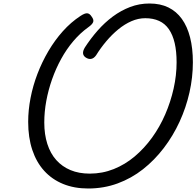

<svg xmlns="http://www.w3.org/2000/svg" viewBox="-20 -1058 1122 1097"><path d="M484 19Q404 19 340.5 -7Q277 -33 232.5 -82Q188 -131 164.5 -201.5Q141 -272 141 -362Q141 -428 154.5 -498Q168 -568 194 -636Q220 -704 256.5 -766Q293 -828 339 -879.5Q385 -931 440 -967Q466 -984 479.5 -982Q493 -980 503 -964Q517 -946 512.5 -932.5Q508 -919 484 -902Q438 -869 399 -823Q360 -777 329.5 -721.5Q299 -666 277.5 -605Q256 -544 244.5 -481.5Q233 -419 233 -358Q233 -290 250.5 -235.5Q268 -181 301.5 -143.5Q335 -106 383 -86Q431 -66 493 -66Q565 -66 630 -92Q695 -118 750 -164.5Q805 -211 849 -272Q893 -333 924 -404.5Q955 -476 972 -552Q989 -628 989 -702Q989 -765 978 -812Q967 -859 945 -891Q923 -923 889 -938.5Q855 -954 810 -954Q770 -954 731 -937Q692 -920 655.5 -890Q619 -860 587 -822Q555 -784 529 -742Q516 -724 500.5 -721.5Q485 -719 469 -730Q456 -739 454.5 -753Q453 -767 465 -787Q498 -838 538 -883.5Q578 -929 624.5 -963.5Q671 -998 723.5 -1018Q776 -1038 834 -1038Q896 -1038 942 -1015.5Q988 -993 1019 -950Q1050 -907 1066 -844.5Q1082 -782 1082 -702Q1082 -616 1062.5 -529.5Q1043 -443 1006 -362.5Q969 -282 916 -212.5Q863 -143 797 -91Q731 -39 652 -10Q573 19 484 19Z"/></svg>

Font: Playwrite IN
Style: Regular
Weight: 400
Designer: Veronika Burian, José Scaglione
Foundry: TypeTogether
Version: Version 1.002